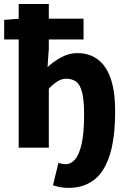

<svg xmlns="http://www.w3.org/2000/svg" viewBox="-23 -720 619 936"><path d="M313.1 195.9Q286.6 195.9 267.6 191.9Q248.5 187.9 235.3 182.8L261.8 74.4Q271.9 77.4 280.5 78.9Q289.2 80.4 298.6 80.4Q322.6 80.4 342.7 57.5Q362.9 34.6 374.9 -18.4Q387 -71.3 387 -162Q387 -234.8 376.6 -272.5Q366.3 -310.1 346.7 -323.2Q327 -336.2 298.6 -336.2Q278.4 -336.2 257.8 -323.6Q237.3 -311 215 -287.7V0H68.1V-700.4H215V-483.1L208.8 -392.7Q235.4 -418.4 273.9 -439.7Q312.4 -461.1 353.6 -461.1Q444.3 -461.1 491.3 -390Q538.3 -318.9 538.3 -180.5Q538.3 -43.3 510.9 39.3Q483.5 121.9 433 158.9Q382.5 195.9 313.1 195.9ZM-2.7 -527.7V-623.1L75.9 -629.1H384.3V-527.7Z"/></svg>

Font: Source Sans 3 VF
Style: Regular
Weight: 200
Designer: Paul D. Hunt
Foundry: Adobe
Version: Version 3.046;hotconv 1.0.118;makeotfexe 2.5.65603